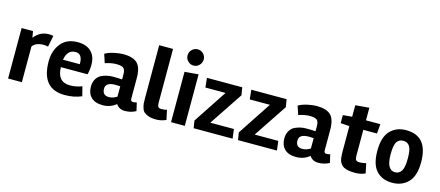

<svg xmlns="http://www.w3.org/2000/svg" viewBox="-53 -1316 4323 1886"><g transform="rotate(15 2109.0 -373.0)"><path d="M308 -410Q226 -410 193 -363V0H53V-513H169L180 -448Q238 -524 328 -524Q353 -524 374 -519L351 -404Q329 -410 308 -410Z M525 -242Q527 -92 657 -92Q718 -92 778 -115L802 -20Q725 13 631 13Q394 13 394 -266Q394 -376 453 -449Q512 -522 623 -522Q712 -522 760.5 -474.5Q809 -427 809 -342Q809 -292 796 -242ZM697 -318V-324Q697 -423 627 -423Q543 -423 526 -318Z M1354 -17Q1303 11 1242.5 11Q1182 11 1153 -35Q1095 13 1017 13Q939 13 899 -26.5Q859 -66 859 -134Q859 -179 878 -211Q897 -243 927 -258Q982 -284 1041.5 -284Q1101 -284 1137 -281V-330Q1137 -382 1116 -397Q1095 -412 1044.5 -412Q994 -412 931 -391L902 -479Q939 -501 992.5 -512.5Q1046 -524 1084 -524Q1186 -524 1229.5 -480.5Q1273 -437 1273 -332V-122Q1273 -94 1298 -94Q1311 -94 1335 -100ZM1055 -80Q1097 -80 1137 -106V-211Q1109 -213 1088 -213Q989 -213 989 -149Q989 -80 1055 -80Z M1661 -9Q1610 13 1562 13Q1514 13 1483 2Q1452 -9 1436.5 -23Q1421 -37 1413 -64Q1405 -91 1403.5 -109.5Q1402 -128 1402 -161V-700H1543V-153Q1543 -124 1551.5 -112Q1560 -100 1586 -100Q1612 -100 1640 -107Z M1850 0H1710V-512L1850 -524ZM1697 -677Q1697 -711 1721 -735Q1745 -759 1779 -759Q1813 -759 1837 -735Q1861 -711 1861 -677.5Q1861 -644 1837 -619Q1813 -594 1779 -594Q1745 -594 1721 -618.5Q1697 -643 1697 -677Z M2084 -95H2324L2336 0H1940L1928 -75L2153 -416H1948L1938 -512H2297L2310 -434Z M2535 -95H2775L2787 0H2391L2379 -75L2604 -416H2399L2389 -512H2748L2761 -434Z M3321 -17Q3270 11 3209.5 11Q3149 11 3120 -35Q3062 13 2984 13Q2906 13 2866 -26.5Q2826 -66 2826 -134Q2826 -179 2845 -211Q2864 -243 2894 -258Q2949 -284 3008.5 -284Q3068 -284 3104 -281V-330Q3104 -382 3083 -397Q3062 -412 3011.5 -412Q2961 -412 2898 -391L2869 -479Q2906 -501 2959.5 -512.5Q3013 -524 3051 -524Q3153 -524 3196.5 -480.5Q3240 -437 3240 -332V-122Q3240 -94 3265 -94Q3278 -94 3302 -100ZM3022 -80Q3064 -80 3104 -106V-211Q3076 -213 3055 -213Q2956 -213 2956 -149Q2956 -80 3022 -80Z M3412 -165V-416L3322 -422V-504L3415 -512V-629L3555 -641V-513H3701L3693 -416H3554V-152Q3554 -123 3563 -110.5Q3572 -98 3601 -98Q3630 -98 3666 -107L3687 -8Q3638 13 3587.5 13Q3537 13 3511.5 7Q3486 1 3469.5 -7Q3453 -15 3441.5 -30.5Q3430 -46 3424.5 -58Q3419 -70 3416 -92Q3412 -122 3412 -165Z M3963 -522Q4185 -522 4185 -255Q4185 -116 4123 -51.5Q4061 13 3960 13Q3859 13 3799.5 -51Q3740 -115 3740 -254Q3740 -393 3801.5 -457.5Q3863 -522 3963 -522ZM3875 -254Q3875 -94 3962 -94Q4003 -94 4026 -129.5Q4049 -165 4049 -256.5Q4049 -348 4027 -381Q4005 -414 3962.5 -414Q3920 -414 3897.5 -381Q3875 -348 3875 -254Z"/></g></svg>

Font: Rambla
Style: Bold
Weight: 700
Designer: Martin Sommaruga
Foundry: Martin Sommaruga
Version: Version 1.001